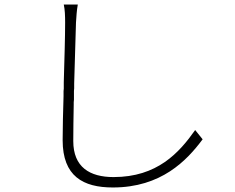

<svg xmlns="http://www.w3.org/2000/svg" viewBox="-20 -789 1040 849"><path d="M876 -173 843 -214C772 -113 675 -6 482 -6C377 -6 304 -50 304 -165C304 -213 305 -269 306 -326V-337L307 -348C307 -361 307 -374 307 -387L308 -398C308 -402 308 -405 308 -409V-420C311 -525 314 -626 316 -689C318 -718 319 -741 324 -769H262C267 -746 268 -720 268 -689C268 -627 265 -528 262 -425V-414C262 -408 262 -403 262 -397L261 -386C261 -382 261 -379 261 -375V-364C259 -294 257 -226 257 -169C257 -10 347 40 479 40C693 40 806 -79 876 -173Z"/></svg>

Font: Glow Sans SC Normal Light
Style: Regular
Weight: 300
Designer: Ryoko NISHIZUKA (kana, bopomofo & ideographs); Paul D. Hunt (Latin, Greek & Cyrillic); Sandoll Communications, Soo-young
Version: Version 0.93